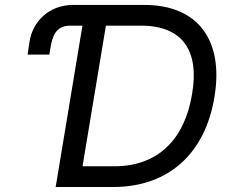

<svg xmlns="http://www.w3.org/2000/svg" viewBox="-20 -747 921 767"><path d="M97.7 -578.8 90.2 -528.8H177.2L181.8 -556.8C188.9 -602.3 203.5 -644.5 260.3 -644.5H309.3L202.4 0H432.5C654.1 0 799.7 -134.6 836.6 -359C875 -588.1 769.2 -727.3 556.8 -727.3H272.7C175.8 -727.3 109.7 -661.2 97.7 -578.8ZM309.7 -82.7 403.1 -644.5H543.3C710.9 -644.5 777 -543 747.2 -370.7C717.7 -191.8 612.6 -82.7 436.1 -82.7Z"/></svg>

Font: Margiela Sans Text
Style: Italic
Weight: 400
Italic angle: -9.39999°
Designer: Stefan Endress, Andreas Faust
Version: Version 1.100;FEAKit 1.0